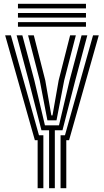

<svg xmlns="http://www.w3.org/2000/svg" viewBox="-20 -985 544 1005"><path d="M237 0V-303H197L130 -564.2L67 -800H97L159.8 -564.2L215.2 -329H288.8L344.2 -564.2L407 -800H437L374 -564.2L307 -303H267V0ZM177 0V-251H162.5L7 -800H37L184 -277H207V0ZM297 0V-277H320L467 -800H497L341.5 -251H327V0ZM228.2 -355 188 -564.2 127 -800H157L217 -564.2L248.8 -381H254.8L287 -564.2L347 -800H377L316 -564.2L275.8 -355ZM74 -941V-965H430V-941ZM74 -893V-917H430V-893ZM74 -845V-869H430V-845Z"/></svg>

Font: Big Shoulders Inline Text Black
Style: Regular
Weight: 900
Designer: Patric King
Foundry: XO Type Co
Version: Version 1.000